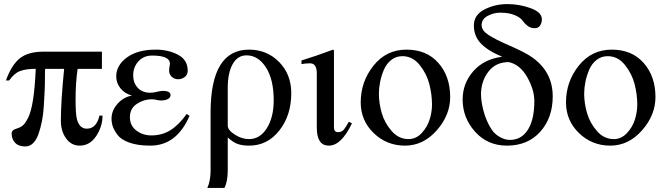

<svg xmlns="http://www.w3.org/2000/svg" viewBox="-20 -703 3261 940"><path d="M467 -137H482Q482 -84 451 -37Q420 10 370 10Q329 10 303.5 -25.5Q278 -61 278 -112Q278 -206 294 -366H201Q200 -355 200 -321Q200 -287 198.5 -256Q197 -225 194.5 -184Q192 -143 185.5 -110.5Q179 -78 169 -48.5Q159 -19 142.5 -2.5Q126 14 104 14Q71 14 54 -4Q37 -22 37 -50Q37 -66 60 -73Q80 -79 91.5 -88.5Q103 -98 117.5 -126Q132 -154 141.5 -213.5Q151 -273 155 -366Q107 -366 78 -355Q49 -344 25 -309H9Q36 -384 76.5 -417Q117 -450 193 -450H479V-366H360Q350 -296 350 -218Q350 -147 356 -122Q368 -73 405 -73Q452 -73 467 -137Z M894 -145 908 -136Q845 10 716 10Q655 10 614 -4.5Q573 -19 555.5 -42.5Q538 -66 532 -84.5Q526 -103 526 -122Q526 -162 555.5 -195Q585 -228 626 -235Q590 -245 569.5 -271Q549 -297 549 -329Q549 -383 601 -421.5Q653 -460 743 -460Q804 -460 851.5 -435Q899 -410 899 -357Q899 -337 884.5 -326Q870 -315 852 -315Q834 -315 821 -327Q808 -339 808 -357Q808 -368 810 -377.5Q812 -387 812 -391Q812 -431 725 -431Q683 -431 657.5 -402.5Q632 -374 632 -334Q632 -298 654 -273.5Q676 -249 716 -249Q732 -249 748.5 -253.5Q765 -258 777 -258Q815 -258 815 -237Q815 -226 802.5 -218.5Q790 -211 767 -211Q759 -211 746.5 -214Q734 -217 723 -217Q684 -217 650 -194.5Q616 -172 616 -129Q616 -88 647.5 -64Q679 -40 721 -40Q774 -40 815 -66Q856 -92 894 -145Z M1011 132V-152Q1011 -460 1199 -460Q1287 -460 1346.5 -399.5Q1406 -339 1406 -247Q1406 -138 1347.5 -64Q1289 10 1200 10Q1167 10 1144 2Q1121 -6 1095 -30V131Q1095 185 1079 217H995Q1011 183 1011 132ZM1095 -273V-88Q1095 -66 1129.5 -44Q1164 -22 1199 -22Q1253 -22 1286.5 -75.5Q1320 -129 1320 -212Q1320 -314 1282 -373Q1244 -432 1187 -432Q1143 -432 1119 -389Q1095 -346 1095 -273Z M1688 -107 1703 -99Q1651 10 1590 10Q1531 10 1531 -78V-344Q1531 -393 1498 -393Q1475 -393 1456 -389V-407Q1519 -426 1611 -460L1615 -456V-79Q1615 -56 1635 -56Q1651 -56 1660.5 -65.5Q1670 -75 1688 -107Z M2184 -228Q2184 -139 2118 -64.5Q2052 10 1963 10Q1873 10 1809.5 -51.5Q1746 -113 1746 -202Q1746 -303 1808.5 -381.5Q1871 -460 1970 -460Q2069 -460 2126.5 -394.5Q2184 -329 2184 -228ZM2095 -191Q2095 -240 2082 -291Q2069 -342 2034.5 -385Q2000 -428 1950 -428Q1919 -428 1895.5 -409.5Q1872 -391 1859.5 -361.5Q1847 -332 1841 -302Q1835 -272 1835 -244Q1835 -198 1849 -149.5Q1863 -101 1897.5 -61.5Q1932 -22 1980 -22Q2017 -22 2044.5 -51.5Q2072 -81 2083.5 -118Q2095 -155 2095 -191Z M2437 -425V-426Q2369 -454 2334.5 -490Q2300 -526 2300 -578Q2300 -630 2351.5 -656.5Q2403 -683 2464 -683Q2523 -683 2578 -663Q2633 -643 2633 -608Q2633 -592 2624.5 -578.5Q2616 -565 2598 -565Q2577 -565 2562 -577Q2547 -589 2537.5 -603Q2528 -617 2500 -629Q2472 -641 2428 -641Q2398 -641 2368 -625.5Q2338 -610 2338 -580Q2338 -554 2370.5 -532.5Q2403 -511 2468.5 -482.5Q2534 -454 2569 -433Q2686 -361 2686 -231Q2686 -126 2625 -58Q2564 10 2462 10Q2367 10 2306 -58Q2245 -126 2245 -216Q2245 -294 2296.5 -353.5Q2348 -413 2437 -425ZM2596 -208Q2596 -264 2561 -325.5Q2526 -387 2471 -399Q2407 -399 2371 -352Q2335 -305 2335 -241Q2335 -204 2348.5 -155.5Q2362 -107 2387 -69Q2402 -46 2427.5 -32Q2453 -18 2476 -18Q2533 -18 2564.5 -68Q2596 -118 2596 -208Z M3189 -228Q3189 -139 3123 -64.5Q3057 10 2968 10Q2878 10 2814.5 -51.5Q2751 -113 2751 -202Q2751 -303 2813.5 -381.5Q2876 -460 2975 -460Q3074 -460 3131.5 -394.5Q3189 -329 3189 -228ZM3100 -191Q3100 -240 3087 -291Q3074 -342 3039.5 -385Q3005 -428 2955 -428Q2924 -428 2900.5 -409.5Q2877 -391 2864.5 -361.5Q2852 -332 2846 -302Q2840 -272 2840 -244Q2840 -198 2854 -149.5Q2868 -101 2902.5 -61.5Q2937 -22 2985 -22Q3022 -22 3049.5 -51.5Q3077 -81 3088.5 -118Q3100 -155 3100 -191Z"/></svg>

Font: STIX MathJax Main
Style: Regular
Weight: 400
Designer: MicroPress Inc., with final additions and corrections provided by Coen Hoffman, Elsevier (retired)
Version: Version 1.1.1